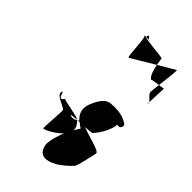

<svg xmlns="http://www.w3.org/2000/svg" viewBox="-194 -666 733 733"><g transform="rotate(45 172.5 -299.5)"><path d="M68 -215C63 -197 113 -183 121 -173C124 -169 114 -68 118 -69C142 -75 173 -97 187 -112C177 -88 166 -53 168 -31C176 9 203 17 249 -8C265 -17 292 -40 304 -54C311 -62 324 -127 328 -144C332 -158 260 -172 227 -186C246 -187 262 -189 263 -190L273 -202C291 -224 308 -261 307 -280C316 -277 322 -278 326 -286C333 -300 318 -304 311 -308C296 -316 278 -320 251 -320C237 -320 226 -319 220 -316C203 -308 190 -289 178 -260C165 -226 175 -206 194 -188C192 -186 190 -185 188 -184C192 -184 195 -185 199 -185C204 -180 212 -175 219 -170L204 -146C207 -161 194 -177 187 -183C178 -177 166 -174 155 -180C156 -182 170 -183 186 -184C173 -194 110 -201 97 -208C74 -174 74 -243 68 -215ZM139 -594C151 -594 149 -493 157 -491C157 -490 208 -521 253 -548C251 -562 249 -574 248 -578C248 -582 153 -587 148 -594ZM148 -595C148 -594 162 -594 164 -594C156 -599 153 -615 148 -595ZM164 -594C169 -594 172 -593 172 -593C169 -592 167 -592 164 -594ZM186 -184H188L187 -183ZM253 -548C257 -526 264 -501 277 -492C279 -495 298 -497 313 -499C317 -534 323 -581 321 -588C321 -588 289 -569 253 -548ZM313 -499C310 -480 309 -464 309 -462C304 -449 327 -437 333 -426L336 -503C335 -502 324 -501 313 -499ZM333 -426 332 -416C334 -419 335 -423 333 -426Z"/></g></svg>

Font: FailCity
Style: OBL
Weight: 400
Version: Version 1